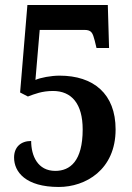

<svg xmlns="http://www.w3.org/2000/svg" viewBox="-20 -734 527 764"><path d="M214 10C320 10 440 -58 440 -219C440 -361 352 -433 217 -433C183 -433 141 -425 121 -416L138 -615H316C345 -615 349 -602 357 -572L364 -543H414L409 -714H89L60 -366L91 -350C118 -360 147 -372 191 -372C265 -372 309 -321 309 -219C309 -93 259 -54 200 -54C130 -54 104 -114 104 -173C63 -173 36 -149 36 -107C36 -50 82 10 214 10Z"/></svg>

Font: Noto Serif Bengali Condensed
Style: Bold
Weight: 700
Width: 3
Designer: Juan Bruce, Universal Thirst, Indian Type Foundry and the Monotype Design Team.
Foundry: Monotype Imaging Inc.
Version: Version 2.003